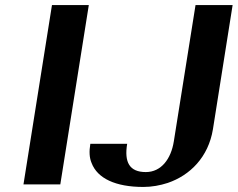

<svg xmlns="http://www.w3.org/2000/svg" viewBox="-20 -731 942 761"><path d="M73 0H219L332 -711H186ZM338 -161C333 -131 334 -106 343 -85C366 -24 438 10 548 10C582 10 614 4 645 -6C733 -36 806 -108 824 -219L902 -711H755L669 -171C658 -101 619 -49 558 -49C493 -49 472 -88 484 -161Z"/></svg>

Font: Aerodynamic
Style: Obl
Weight: 500
Designer: Google
Version: Version 2.000980; 2014